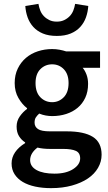

<svg xmlns="http://www.w3.org/2000/svg" viewBox="-20 -757 560 994"><path d="M244 217Q200 217 162.5 209Q125 201 98 185Q71 169 55.5 145Q40 121 40 89Q40 58 58 31.5Q76 5 110 -16V-20Q91 -32 78.5 -52Q66 -72 66 -102Q66 -131 82.5 -154.5Q99 -178 120 -193V-197Q95 -216 75.5 -249.5Q56 -283 56 -327Q56 -369 72 -402Q88 -435 114.5 -457.5Q141 -480 176 -491.5Q211 -503 250 -503Q270 -503 288.5 -499.5Q307 -496 322 -491H498V-406H408Q420 -392 428 -370.5Q436 -349 436 -323Q436 -282 421.5 -251Q407 -220 382 -199Q357 -178 323 -167Q289 -156 250 -156Q234 -156 217 -159Q200 -162 183 -169Q172 -159 165.5 -149Q159 -139 159 -122Q159 -101 176.5 -89Q194 -77 239 -77H326Q415 -77 460.5 -48.5Q506 -20 506 44Q506 80 487.5 112Q469 144 435 167Q401 190 352.5 203.5Q304 217 244 217ZM250 -228Q285 -228 310 -253.5Q335 -279 335 -327Q335 -373 310.5 -398.5Q286 -424 250 -424Q214 -424 189 -399Q164 -374 164 -327Q164 -279 189 -253.5Q214 -228 250 -228ZM262 142Q322 142 358.5 118.5Q395 95 395 63Q395 34 372.5 24Q350 14 308 14H241Q201 14 174 7Q136 36 136 72Q136 105 169.5 123.5Q203 142 262 142ZM274 -571Q232 -571 202 -583.5Q172 -596 152.5 -617.5Q133 -639 123 -667Q113 -695 111 -726L179 -737Q182 -719 188.5 -702.5Q195 -686 207 -673.5Q219 -661 235.5 -653Q252 -645 274 -645Q296 -645 312.5 -653Q329 -661 341 -673.5Q353 -686 359.5 -702.5Q366 -719 369 -737L437 -726Q435 -695 425 -667Q415 -639 395.5 -617.5Q376 -596 346 -583.5Q316 -571 274 -571Z"/></svg>

Font: TT Toshiba Sans Medium
Style: Regular
Weight: 500
Designer: Paul D. Hunt
Foundry: Toshiba Corporation
Version: Version 2.020;PS 2.000;hotconv 1.0.86;makeotf.lib2.5.63406